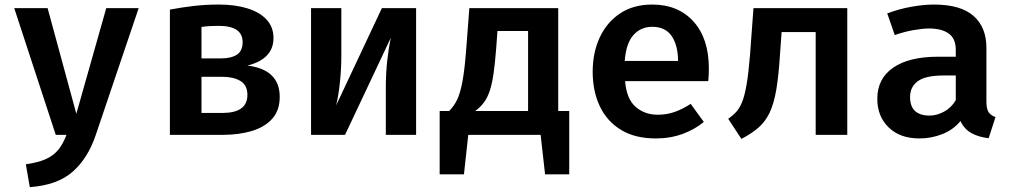

<svg xmlns="http://www.w3.org/2000/svg" viewBox="-20 -578 4348 823"><path d="M574.4 -543.1 390.3 1Q356.9 100.5 291.3 158.2Q225.6 215.9 107.7 224.1L90.8 126.2Q145.1 118.5 178.2 103.1Q211.3 87.7 231 62.6Q250.8 37.4 265.1 0H219L41 -543.1H184.1L307.2 -90.3L435.4 -543.1Z M918.5 -558.5Q987.2 -558.5 1040 -542.3Q1092.8 -526.2 1122.6 -494.1Q1152.3 -462.1 1152.3 -414.9Q1152.3 -325.1 1040.5 -296.9Q1179 -280 1179 -162.6Q1179 -104.1 1146.2 -68.2Q1113.3 -32.3 1058.2 -16.2Q1003.1 0 936.4 0H708.2V-536.9Q760.5 -546.7 811.3 -552.6Q862.1 -558.5 918.5 -558.5ZM917.4 -467.2Q875.4 -467.2 843.6 -462.6V-327.7H927.2Q971.3 -327.7 995.6 -343.8Q1020 -360 1020 -397.4Q1020 -467.2 917.4 -467.2ZM843.6 -93.8H932.3Q1040.5 -93.8 1040.5 -170.8Q1040.5 -212.8 1010.8 -230.8Q981 -248.7 935.4 -248.7H843.6Z M1763.6 -543.1V0H1633.8V-201Q1633.8 -264.6 1640 -319.7Q1646.2 -374.9 1655.4 -416.4L1459 0H1313.3V-543.1H1443.1V-340.5Q1443.1 -282.6 1437.2 -226.2Q1431.3 -169.7 1421 -126.7L1616.9 -543.1Z M1864.6 -102.1H1905.1Q1925.1 -121.5 1939 -149.7Q1952.8 -177.9 1962.3 -229Q1971.8 -280 1978.5 -368.7L1991.8 -543.1H2372.8V-102.1H2420V169.2H2316.4L2297.4 0H1987.2L1968.7 169.2H1864.6ZM2243.6 -445.1H2112.3L2107.2 -374.9Q2102.1 -306.7 2095.4 -261.3Q2088.7 -215.9 2078.5 -186.4Q2068.2 -156.9 2053.3 -137.4Q2038.5 -117.9 2016.9 -102.1H2243.6Z M2659.5 -230.3Q2665.6 -153.8 2704.6 -120Q2743.6 -86.2 2799.5 -86.2Q2838.5 -86.2 2872.8 -98.5Q2907.2 -110.8 2940.5 -132.8L2996.9 -55.4Q2959 -23.6 2906.4 -4.1Q2853.8 15.4 2790.8 15.4Q2702.6 15.4 2642.3 -21Q2582.1 -57.4 2551.3 -122.1Q2520.5 -186.7 2520.5 -270.8Q2520.5 -351.8 2550.5 -416.9Q2580.5 -482.1 2637.7 -520.3Q2694.9 -558.5 2775.4 -558.5Q2887.2 -558.5 2952.8 -485.6Q3018.5 -412.8 3018.5 -284.1Q3018.5 -254.4 3015.9 -230.3ZM2775.9 -463.1Q2726.7 -463.1 2695.1 -427.7Q2663.6 -392.3 2657.9 -316.9H2886.7Q2885.6 -385.6 2858.5 -424.4Q2831.3 -463.1 2775.9 -463.1Z M3611.8 -543.1V0H3476.4V-440.5H3330.3L3323.6 -347.2Q3317.9 -255.4 3307.7 -194.6Q3297.4 -133.8 3279 -95.1Q3260.5 -56.4 3231 -30.8Q3201.5 -5.1 3157.9 17.4L3101.5 -68.7Q3120.5 -82.1 3135.4 -97.9Q3150.3 -113.8 3161.3 -141.5Q3172.3 -169.2 3180.5 -217.2Q3188.7 -265.1 3194.9 -342.1L3209.7 -543.1Z M4208.2 -143.1Q4208.2 -111.8 4217.4 -97.4Q4226.7 -83.1 4247.2 -76.4L4217.9 14.4Q4174.9 9.7 4144.1 -7.4Q4113.3 -24.6 4096.9 -59Q4066.2 -21.5 4019.2 -3.1Q3972.3 15.4 3921 15.4Q3837.9 15.4 3789.2 -31.8Q3740.5 -79 3740.5 -154.4Q3740.5 -241 3808.5 -287.9Q3876.4 -334.9 4001 -334.9H4076.9V-364.1Q4076.9 -412.3 4046.9 -434.1Q4016.9 -455.9 3961.5 -455.9Q3935.4 -455.9 3895.9 -449Q3856.4 -442.1 3815.4 -427.7L3783.1 -520.5Q3834.9 -540 3887.4 -549.2Q3940 -558.5 3983.1 -558.5Q4097.4 -558.5 4152.8 -510Q4208.2 -461.5 4208.2 -372.8ZM3965.1 -82.6Q3995.9 -82.6 4027.2 -99.7Q4058.5 -116.9 4076.9 -148.7V-254.4H4023.6Q3948.2 -254.4 3914.6 -230.3Q3881 -206.2 3881 -162.1Q3881 -82.6 3965.1 -82.6Z"/></svg>

Font: Fira Code SemiBold
Style: Regular
Weight: 600
Designer: Carrois Corporate, Edenspiekermann AG, Nikita Prokopov
Foundry: Carrois Corporate, Edenspiekermann AG, Nikita Prokopov
Version: Version 6.002